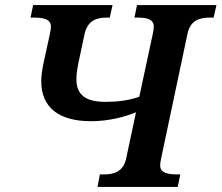

<svg xmlns="http://www.w3.org/2000/svg" viewBox="-20 -734 870 754"><path d="M363 0H678L688 -49H679C635 -49 609 -56 609 -85C609 -92 611 -104 613 -113L716 -600C727 -654 763 -665 805 -665H819L830 -714H518L508 -665H518C559 -665 584 -658 584 -629C584 -622 582 -610 580 -601L527 -354C484 -339 440 -334 394 -334C317 -334 280 -361 280 -423C280 -441 283 -462 288 -487L312 -600C324 -654 359 -665 401 -665H411L422 -714H110L100 -665H110C154 -665 180 -658 180 -629C180 -622 178 -610 176 -601L150 -482C145 -457 142 -435 142 -415C142 -311 212 -258 338 -258C407 -258 470 -275 514 -293L476 -114C465 -60 429 -49 387 -49H372Z"/></svg>

Font: Noto Serif SemiBold
Style: Italic
Weight: 600
Italic angle: -12°
Designer: Monotype Design Team
Foundry: Monotype Imaging Inc.
Version: Version 2.014